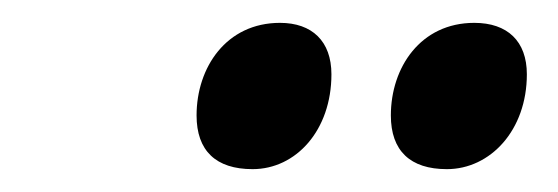

<svg xmlns="http://www.w3.org/2000/svg" viewBox="-20 -770 488 168"><path d="M371 -622C409 -622 441 -656 441 -705C441 -734 424 -750 395 -750C348 -750 322 -711 322 -669C322 -638 339 -622 371 -622ZM201 -622C239 -622 270 -656 270 -705C270 -734 253 -750 225 -750C178 -750 152 -711 152 -669C152 -638 169 -622 201 -622Z"/></svg>

Font: Noto Sans ExtraCondensed
Style: Bold Italic
Weight: 700
Width: 2
Italic angle: -12°
Designer: Monotype Design Team
Foundry: Monotype Imaging Inc.
Version: Version 2.013